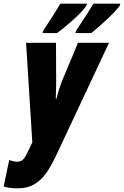

<svg xmlns="http://www.w3.org/2000/svg" viewBox="-80 -786 675 1046"><path d="M-60 230 -30 86Q-5 95 12 95Q32 95 43.5 85Q55 75 66 52L96 -10L62 -553H225L226 -337Q226 -305 224 -247H227Q240 -299 256 -340L345 -553H514L226 61Q198 120 171.5 157.5Q145 195 107.5 217.5Q70 240 17 240Q-31 240 -60 230ZM155 -618Q223 -721 249 -766H394L392 -758Q377 -732 329.5 -688Q282 -644 231 -606H152ZM334 -618Q410 -732 429 -766H575L574 -758Q556 -731 508.5 -686Q461 -641 418 -606H331Z"/></svg>

Font: Noto Sans UI CondBlack
Style: Italic
Weight: 900
Width: 3
Italic angle: -12°
Designer: Monotype Design Team
Foundry: Monotype Imaging Inc.
Version: Version 1.001